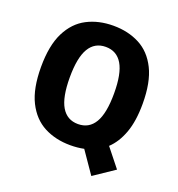

<svg xmlns="http://www.w3.org/2000/svg" viewBox="-148 -828 1006 1083"><g transform="rotate(20 355.0 -286.0)"><path d="M349 11Q260.5 11 191.5 -25Q122.5 -61 83 -139.8Q43.5 -218.5 43.5 -348Q43.5 -477 83 -555.8Q122.5 -634.5 191.5 -670.2Q260.5 -706 349 -706Q437.5 -706 506.2 -670.2Q575 -634.5 614.2 -555.8Q653.5 -477 653.5 -348Q653.5 -244.5 627.8 -173.8Q602 -103 556.5 -60.5L644.5 50L520.5 133.5L430.5 3Q392.5 11 349 11ZM349 -116Q415 -116 448.5 -172.5Q482 -229 482 -348Q482 -466.5 448.5 -522.8Q415 -579 349 -579Q283 -579 249.5 -522.8Q216 -466.5 216 -348Q216 -229 249.5 -172.5Q283 -116 349 -116Z"/></g></svg>

Font: League Mono
Style: Bold
Weight: 700
Width: 6
Designer: Tyler Finck
Foundry: The League of Moveable Type / Tyler Finck
Version: Version 2.300;RELEASE